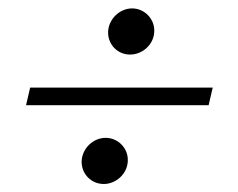

<svg xmlns="http://www.w3.org/2000/svg" viewBox="-20 -530 580 468"><path d="M43.5 -273.5H488.5L498.5 -316.5H53.5ZM233 -81.5C263 -81.5 290.5 -106.5 291.5 -137.5C293 -168.5 268 -194 237.5 -194C207 -194 180.5 -168.5 179 -137.5C178 -106.5 202 -81.5 233 -81.5ZM297 -397C327.5 -397 355 -421.5 356 -453C357.5 -483.5 332.5 -509.5 302 -509.5C271.5 -509.5 245 -483.5 243.5 -453C242.5 -421.5 266.5 -397 297 -397Z"/></svg>

Font: Beautique Display
Style: Bold
Weight: 700
Italic angle: -12°
Designer: Nhat-Quang Ngo
Version: Version 1.100;Glyphs 3.2.3 (3260)